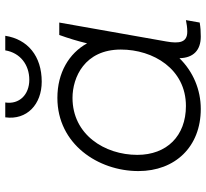

<svg xmlns="http://www.w3.org/2000/svg" viewBox="-46 -714 764 711"><g transform="rotate(-90 335.5 -358.0)"><path d="M556 4C575 4 590 3 608 0L617 -51C602 -48 589 -46 574 -46C535 -46 529 -74 538 -124L608 -520H562C550 -487 539 -451 531 -417C494 -484 422 -527 329 -527C158 -527 58 -376 58 -227C58 -91 148 4 288 4C359 4 426 -24 476 -75C477 -23 506 4 556 4ZM329 -471C405 -471 508 -426 508 -292C508 -172 436 -51 299 -51C188 -51 118 -122 118 -231C118 -352 193 -471 329 -471ZM389 -585C484 -585 546 -637 559 -720H505C496 -665 452 -631 396 -631C341 -631 304 -668 312 -720H257C246 -640 305 -585 389 -585Z"/></g></svg>

Font: Fixel Display 20240404 Light
Style: Italic
Weight: 300
Italic angle: -10°
Designer: AlfaBravo + MacPaw
Foundry: Kyrylo Tkachov, Marchela Mozhyna, Serhii Makarenko, Maria Weinstein, Zakhar Kryvoshyya
Version: Version 1.211;Glyphs 3.2 (3225)